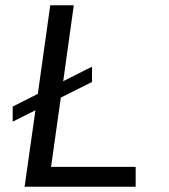

<svg xmlns="http://www.w3.org/2000/svg" viewBox="-20 -706 640 726"><path d="M73 0 114 -289 28 -246V-303L123 -351L170 -686H259L219 -399L328 -454V-396L210 -337L173 -75H493V0Z"/></svg>

Font: Chivo Mono Medium Light
Style: Italic
Weight: 300
Italic angle: -8.05°
Monospace: yes
Version: Version 1.008